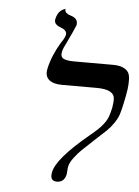

<svg xmlns="http://www.w3.org/2000/svg" viewBox="-54 -788 611 841"><g transform="rotate(5 252.0 -367.5)"><path d="M200.7 -558.1Q195.8 -535.2 210.4 -527.6Q225.1 -520 257.3 -520H427.7Q454.1 -520 470.2 -513.4Q486.3 -506.8 494.6 -495.8Q502.9 -484.9 503.7 -463.4Q504.4 -441.9 501.5 -419.9Q498.5 -397.9 490.7 -360.8Q483.4 -325.7 477.5 -307.6Q471.7 -289.1 457.3 -268.1Q442.9 -247.1 426.8 -231.4L373.5 -182.1L323.2 -134.8Q307.6 -119.6 291.5 -98.4Q275.4 -77.1 272 -61Q270 -52.7 269.5 -41.3Q269 -29.8 268.1 -24.9Q260.7 11.2 227.5 11.2Q194.8 11.2 203.6 -29.8Q216.3 -89.4 350.6 -201.2Q377 -223.1 388.7 -234.4Q400.9 -245.6 412.6 -261Q424.3 -276.4 430.2 -292Q436 -307.6 441.4 -332Q445.8 -356.9 444.6 -374.8Q443.4 -392.6 424.1 -402.8Q404.8 -413.1 365.7 -413.1H212.9Q174.3 -413.1 155.5 -429.7Q136.7 -446.3 144 -479Q155.8 -534.7 192.9 -597.2Q208 -617.2 211.4 -632.8Q213.4 -641.1 208.7 -647.7Q204.1 -654.3 199.2 -657Q194.3 -659.7 186 -663.1Q153.8 -674.3 159.2 -698.2Q162.1 -710.9 167.2 -720.2Q172.4 -729.5 177.7 -734.1Q183.1 -738.8 188.2 -741.5Q193.4 -744.1 196.3 -745.1L199.7 -746.1Q198.2 -734.4 206.3 -728Q214.4 -721.7 223.6 -719.2Q260.3 -709 253.9 -678.2Q253.4 -675.8 238 -642.1Q222.7 -608.4 219.2 -602.1Q204.1 -573.7 200.7 -558.1Z"/></g></svg>

Font: Linux Biolinum G
Style: Italic
Weight: 400
Italic angle: -12°
Designer: Philipp H. Poll
Foundry: Philipp H. Poll
Version: Version 0.5.1